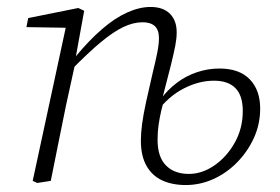

<svg xmlns="http://www.w3.org/2000/svg" viewBox="-20 -520 804 552"><path d="M87 6 74 0 173 -459 182 -440 56 -442 61 -468 205 -497 222 -489 198 -357 200 -355 170 -218Q159 -164 148 -109.5Q137 -55 126 0ZM514 12Q475 12 446 -1.5Q417 -15 401 -43.5Q385 -72 385 -116Q385 -137 388.5 -163.5Q392 -190 400 -227Q408 -264 420 -315Q427 -343 432 -368Q437 -393 437 -410Q437 -434 425 -445Q413 -456 390 -456Q363 -456 334 -442Q305 -428 269 -398Q233 -368 185 -319L184 -358H198Q236 -404 273 -436Q310 -468 345.5 -484Q381 -500 413 -500Q449 -500 468.5 -480.5Q488 -461 488 -427Q488 -410 484 -389Q480 -368 471.5 -333.5Q463 -299 448 -242L453 -239Q448 -221 443.5 -201.5Q439 -182 436 -161.5Q433 -141 433 -118Q433 -69 457 -44.5Q481 -20 523 -20Q561 -20 596.5 -44.5Q632 -69 655 -110Q678 -151 678 -201Q678 -245 657 -266.5Q636 -288 595 -288Q552 -288 508 -265.5Q464 -243 428 -195L424 -236H443Q462 -262 488.5 -282Q515 -302 546.5 -312.5Q578 -323 611 -323Q668 -323 698 -292Q728 -261 728 -208Q728 -163 710 -123.5Q692 -84 661.5 -53Q631 -22 593 -5Q555 12 514 12Z"/></svg>

Font: Source Serif 4 Light
Style: Italic
Weight: 300
Italic angle: -12°
Designer: Frank Grießhammer
Foundry: Adobe Systems Incorporated
Version: Version 4.004;hotconv 1.0.116;makeotfexe 2.5.65601